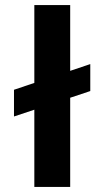

<svg xmlns="http://www.w3.org/2000/svg" viewBox="-20 -735 410 755"><path d="M35 -382 335 -483V-377L35 -277ZM115 0V-715H256V0Z"/></svg>

Font: Bricolage Grotesque
Style: Bold
Weight: 700
Designer: Mathieu Triay
Foundry: Atelier Triay
Version: Version 1.001;gftools[0.9.33.dev8+g029e19f]